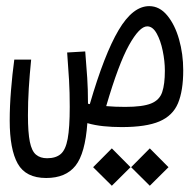

<svg xmlns="http://www.w3.org/2000/svg" viewBox="-20 -405 626 617"><path d="M371.1 3.4Q339.8 3.4 312.3 0.5Q284.7 -2.4 260.7 -9.3Q253.9 87.9 222.7 127.4Q191.4 167 128.4 167Q63 167 37.1 121.1Q11.2 75.2 11.2 -17.6Q11.2 -64 15.4 -115.2Q19.5 -166.5 25.9 -213.4H80.1Q75.2 -164.6 72.5 -121.1Q69.8 -77.6 69.8 -34.2Q69.8 21 75.9 50.8Q82 80.6 95.7 92Q109.4 103.5 131.3 103.5Q159.2 103.5 175 90.1Q190.9 76.7 197.5 41Q204.1 5.4 204.1 -61.5Q204.1 -109.4 201.9 -147.2Q199.7 -185.1 195.8 -236.3L253.9 -239.7Q257.8 -190.9 260.3 -154.8Q262.7 -118.7 262.7 -75.2Q262.7 -73.2 262.7 -71.8Q265.6 -71.3 268.6 -70.3Q315.4 -231 361.1 -308.1Q406.7 -385.3 459.5 -385.3Q492.7 -385.3 517.3 -355.5Q542 -325.7 555.4 -278.6Q568.8 -231.4 568.8 -179.2Q568.8 -113.3 552 -73.2Q535.2 -33.2 492.4 -14.9Q449.7 3.4 371.1 3.4ZM321.3 -64Q349.6 -61.5 382.3 -61.5Q438.5 -61.5 465.6 -72.5Q492.7 -83.5 501.2 -108.9Q509.8 -134.3 509.8 -177.7Q509.8 -208.5 502.9 -241.7Q496.1 -274.9 483.4 -297.6Q470.7 -320.3 453.1 -320.3Q428.2 -320.3 394.5 -259.8Q360.8 -199.2 321.3 -64ZM339.4 191.9 279.3 132.3 339.4 71.8 399.4 132.3ZM461.4 191.9 401.4 132.3 461.4 71.8 521.5 132.3Z"/></svg>

Font: Cascadia Code NF Light
Style: Regular
Weight: 300
Monospace: yes
Designer: Aaron Bell
Foundry: Saja Typeworks
Version: Version 2404.023; ttfautohint (v1.8.4)